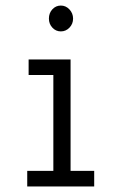

<svg xmlns="http://www.w3.org/2000/svg" viewBox="-20 -671 440 691"><path d="M78 0V-56H172V-401H83V-457H234V-56H319V0ZM199 -558Q181 -558 168.5 -571.5Q156 -585 156 -604Q156 -624 168.5 -637.5Q181 -651 199 -651Q217 -651 230 -637Q243 -623 243 -604Q243 -585 230 -571.5Q217 -558 199 -558Z"/></svg>

Font: Inconsolata Condensed
Style: Regular
Weight: 400
Width: 3
Monospace: yes
Designer: Raph Levien, Cyreal, Brenton Simpson
Foundry: Raph Levien, Cyreal, Google
Version: Version 3.000; ttfautohint (v1.8.2.53-6de2)